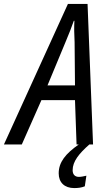

<svg xmlns="http://www.w3.org/2000/svg" viewBox="-83 -736 554 978"><path d="M-63 0H28L128 -226H299L307 0H318C251 47 216 90 216 147C216 193 245 222 295 222C314 222 332 220 349 213L357 159C344 162 330 165 319 165C299 165 287 153 287 131C287 86 320 46 372 0H391L363 -716H263ZM159 -301 250 -520C268 -562 282 -599 293 -630H296C294 -599 295 -559 297 -521L299 -301Z"/></svg>

Font: Noto Sans Condensed
Style: Italic
Weight: 400
Width: 3
Italic angle: -12°
Designer: Monotype Design Team
Foundry: Monotype Imaging Inc.
Version: Version 2.013